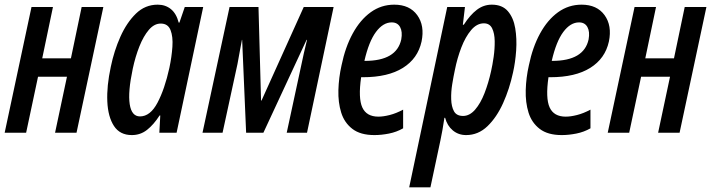

<svg xmlns="http://www.w3.org/2000/svg" viewBox="-22 -569 3048 823"><path d="M-2 0 113 -539H205L159 -319H282L328 -539H421L306 0H214L265 -240H141L90 0Z M543 10Q492 10 466.5 -29Q441 -68 438 -134Q435 -200 453 -283Q467 -351 494 -411.5Q521 -472 560.5 -510.5Q600 -549 654 -549Q687 -549 710.5 -530Q734 -511 744 -472H747L770 -539H849L735 0H661L665 -74H662Q637 -35 608.5 -12.5Q580 10 543 10ZM578 -70Q622 -70 653 -128.5Q684 -187 704 -278Q714 -325 717 -368.5Q720 -412 709 -440Q698 -468 667 -468Q639 -468 616 -441Q593 -414 575.5 -370Q558 -326 547 -274Q526 -175 534 -122.5Q542 -70 578 -70Z M846 0 962 -539H1086L1097 -138H1099L1280 -539H1408L1294 0H1207L1268 -283Q1274 -313 1280.5 -341Q1287 -369 1294 -398H1292L1107 0H1033L1016 -398H1015Q1010 -372 1005.5 -347Q1001 -322 996 -295L932 0Z M1583 10Q1523 10 1488.5 -16.5Q1454 -43 1440.5 -86.5Q1427 -130 1428.5 -183Q1430 -236 1442 -289Q1458 -367 1490 -425.5Q1522 -484 1567 -516.5Q1612 -549 1668 -549Q1734 -549 1766.5 -504Q1799 -459 1785 -391Q1769 -318 1705 -278Q1641 -238 1534 -238H1526Q1513 -148 1531 -108.5Q1549 -69 1600 -69Q1621 -69 1648.5 -76Q1676 -83 1706 -99V-19Q1678 -3 1645.5 3.5Q1613 10 1583 10ZM1657 -473Q1620 -473 1589.5 -432Q1559 -391 1540 -308H1542Q1678 -308 1698 -400Q1704 -433 1693 -453Q1682 -473 1657 -473Z M1732 234 1895 -539H1971L1962 -463H1966Q1993 -505 2022 -527Q2051 -549 2086 -549Q2131 -549 2155 -521Q2179 -493 2186.5 -448Q2194 -403 2190.5 -352.5Q2187 -302 2177 -258Q2162 -188 2134.5 -127Q2107 -66 2067.5 -28Q2028 10 1976 10Q1943 10 1919 -10Q1895 -30 1886 -64H1883Q1875 -10 1866 32L1823 234ZM1963 -72Q1991 -72 2014.5 -99Q2038 -126 2055 -170Q2072 -214 2083 -264Q2089 -290 2094 -325Q2099 -360 2098.5 -393Q2098 -426 2087.5 -447.5Q2077 -469 2052 -469Q2022 -469 1997.5 -440Q1973 -411 1955.5 -365.5Q1938 -320 1928 -270Q1922 -242 1916.5 -208.5Q1911 -175 1912 -143.5Q1913 -112 1924 -92Q1935 -72 1963 -72Z M2386 10Q2326 10 2291.5 -16.5Q2257 -43 2243.5 -86.5Q2230 -130 2231.5 -183Q2233 -236 2245 -289Q2261 -367 2293 -425.5Q2325 -484 2370 -516.5Q2415 -549 2471 -549Q2537 -549 2569.5 -504Q2602 -459 2588 -391Q2572 -318 2508 -278Q2444 -238 2337 -238H2329Q2316 -148 2334 -108.5Q2352 -69 2403 -69Q2424 -69 2451.5 -76Q2479 -83 2509 -99V-19Q2481 -3 2448.5 3.5Q2416 10 2386 10ZM2460 -473Q2423 -473 2392.5 -432Q2362 -391 2343 -308H2345Q2481 -308 2501 -400Q2507 -433 2496 -453Q2485 -473 2460 -473Z M2583 0 2698 -539H2790L2744 -319H2867L2913 -539H3006L2891 0H2799L2850 -240H2726L2675 0Z"/></svg>

Font: Noto Sans ExtraCondensed Medium
Style: Italic
Weight: 500
Width: 2
Italic angle: -12°
Designer: Monotype Design Team
Foundry: Monotype Imaging Inc.
Version: Version 2.013; ttfautohint (v1.8.4.7-5d5b)